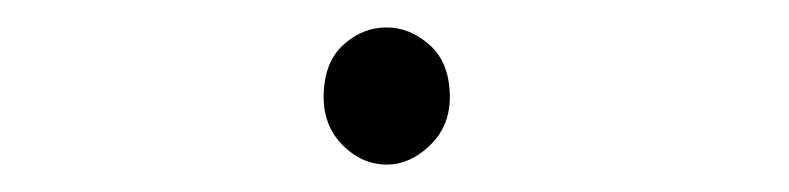

<svg xmlns="http://www.w3.org/2000/svg" viewBox="-20 -427 575 140"><path d="M262 -307Q244 -307 230 -321Q216 -335 216 -356Q216 -381 230 -394Q244 -407 262 -407Q279 -407 293.5 -394Q308 -381 308 -356Q308 -335 293.5 -321Q279 -307 262 -307Z"/></svg>

Font: Noto Sans JP Thin ExtraLight
Style: Regular
Weight: 250
Version: Version 2.004-H2;hotconv 1.0.118;makeotfexe 2.5.65603